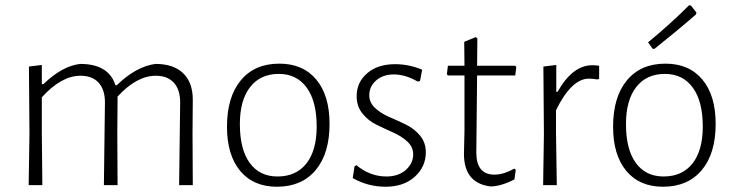

<svg xmlns="http://www.w3.org/2000/svg" viewBox="-20 -704 2791 730"><path d="M139 -457V-384H145Q216 -453 285 -461Q393 -461 419 -380H424Q497 -451 571 -461Q640 -461 676.5 -425.5Q713 -390 713 -325L712 -197L713 0H661L665 -315Q665 -363 641 -389.5Q617 -416 572 -416Q500 -416 427 -337V-325L426 -197L427 0H375L379 -315Q379 -363 355 -389.5Q331 -416 286 -416Q213 -416 139 -334V-198L141 0H89L92 -195L90 -451Z M1042 -462Q1132 -462 1182.5 -401.5Q1233 -341 1233 -233Q1233 -120 1180 -57Q1127 6 1033 6Q943 6 893 -54.5Q843 -115 843 -222Q843 -335 895.5 -398.5Q948 -462 1042 -462ZM1040 -423Q970 -423 931 -373Q892 -323 892 -232Q892 -136 929.5 -84.5Q967 -33 1035 -33Q1106 -33 1145 -82.5Q1184 -132 1184 -223Q1184 -319 1146 -371Q1108 -423 1040 -423Z M1482 -460Q1535 -460 1585 -439L1577 -396L1568 -394Q1521 -421 1477 -421Q1436 -421 1410 -398Q1384 -375 1384 -342Q1384 -314 1406 -293.5Q1428 -273 1459.5 -259.5Q1491 -246 1523 -230.5Q1555 -215 1577 -188.5Q1599 -162 1599 -125Q1599 -70 1557 -32Q1515 6 1446 6Q1379 6 1321 -27L1328 -72L1335 -76Q1387 -33 1449 -33Q1495 -33 1523 -58Q1551 -83 1551 -117Q1551 -145 1529 -165.5Q1507 -186 1475.5 -200Q1444 -214 1412 -229.5Q1380 -245 1358 -272.5Q1336 -300 1336 -338Q1336 -391 1376 -425.5Q1416 -460 1482 -460Z M1846 5Q1744 -7 1744 -119L1746 -209V-417H1683L1679 -422L1683 -454H1746L1745 -545L1789 -563L1795 -558L1794 -454H1939L1943 -449L1939 -417H1794L1791 -124Q1791 -40 1860 -40Q1895 -40 1935 -63L1941 -58L1936 -22Q1886 4 1846 5Z M2095 -457V-355H2100Q2157 -456 2232 -456Q2244 -456 2258 -454V-404L2251 -402Q2233 -405 2219 -405Q2153 -405 2094 -285V-198L2097 0H2045L2048 -195L2046 -451Z M2600 -684 2607 -683 2628 -656 2626 -649Q2556 -588 2468 -518L2461 -519L2444 -543Q2529 -613 2600 -684ZM2510 -462Q2600 -462 2650.5 -401.5Q2701 -341 2701 -233Q2701 -120 2648 -57Q2595 6 2501 6Q2411 6 2361 -54.5Q2311 -115 2311 -222Q2311 -335 2363.5 -398.5Q2416 -462 2510 -462ZM2508 -423Q2438 -423 2399 -373Q2360 -323 2360 -232Q2360 -136 2397.5 -84.5Q2435 -33 2503 -33Q2574 -33 2613 -82.5Q2652 -132 2652 -223Q2652 -319 2614 -371Q2576 -423 2508 -423Z"/></svg>

Font: Alegreya Sans SC Light
Style: Regular
Weight: 300
Designer: Juan Pablo del Peral
Foundry: Huerta Tipografica
Version: Version 2.007